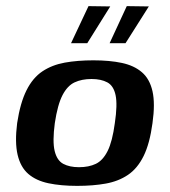

<svg xmlns="http://www.w3.org/2000/svg" viewBox="-20 -601 555 627"><path d="M232 6Q179 6 138.5 -2.5Q98 -11 72.5 -33Q47 -55 37.5 -95.5Q28 -136 36 -199Q46 -265 66.5 -306Q87 -347 118.5 -368Q150 -389 191.5 -396.5Q233 -404 285 -404Q338 -404 378 -395.5Q418 -387 443.5 -365Q469 -343 478 -303Q487 -263 478 -199Q469 -132 449 -91.5Q429 -51 398 -30Q367 -9 325.5 -1.5Q284 6 232 6ZM238 -55Q270 -55 293 -66Q316 -77 331.5 -108Q347 -139 355 -199Q364 -259 357.5 -290Q351 -321 330.5 -332Q310 -343 279 -343Q247 -343 223.5 -332Q200 -321 184 -290Q168 -259 159 -199Q151 -139 158.5 -108Q166 -77 186.5 -66Q207 -55 238 -55ZM338 -460 394 -581 466 -580 390 -460ZM212 -460 269 -581 340 -580 265 -460Z"/></svg>

Font: Genos Thin SemiBold
Style: Italic
Weight: 600
Italic angle: -8°
Version: Version 1.010